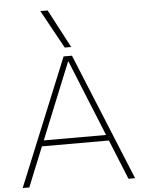

<svg xmlns="http://www.w3.org/2000/svg" viewBox="-64 -1050 816 1099"><g transform="rotate(-5 344.0 -500.0)"><path d="M21 0 320 -730H368L667 0H629L345 -699H343L59 0ZM135 -228V-261H553V-228ZM331 -780 210 -1000H252L368 -780Z"/></g></svg>

Font: M PLUS 2 ExtraLight
Style: Regular
Weight: 250
Designer: Coji Morishita
Foundry: UNDERFOREST DESIGN
Version: Version 1.001